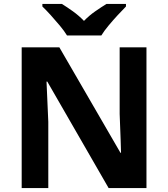

<svg xmlns="http://www.w3.org/2000/svg" viewBox="-20 -954 853 974"><path d="M723 0H531L220 -540H216Q218 -489 220.5 -438Q223 -387 225 -336V0H90V-714H281L591 -179H594Q593 -212 592 -245Q591 -278 589.5 -310.5Q588 -343 587 -376V-714H723ZM320 -774Q306 -797 283.5 -824Q261 -851 237.5 -877Q214 -903 195 -921V-934H294Q320 -918 350 -896.5Q380 -875 406 -848Q432 -875 463 -896.5Q494 -918 520 -934H619V-921Q601 -903 577 -877Q553 -851 530.5 -824Q508 -797 494 -774Z"/></svg>

Font: Noto Sans New Tai Lue
Style: Bold
Weight: 700
Version: Version 2.003